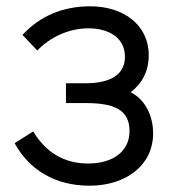

<svg xmlns="http://www.w3.org/2000/svg" viewBox="-20 -575 546 610"><path d="M264.5 15C378.5 15 466.5 -48.5 466.5 -151.5C466.5 -203.5 443.5 -258 395 -282C432 -310 452.5 -349 452.5 -399.5C452.5 -497.5 370.5 -555 266.5 -555C178.5 -555 105.5 -523 51.5 -464L98.5 -414.5C137.5 -455.5 197 -485 261 -485C324.5 -485 377 -456 377 -394.5C377 -336 327.5 -310.5 252.5 -310.5H189.5V-247.5H253.5C345.5 -247.5 391.5 -224.5 391.5 -158.5C391.5 -94.5 339.5 -55.5 260 -55.5C184 -55.5 125 -91 85.5 -157.5L26.5 -120C73 -35 155.5 15 264.5 15Z"/></svg>

Font: Manrope
Style: Regular
Weight: 400
Designer: Mikhail Sharanda
Foundry: Mikhail Sharanda
Version: Version 4.505